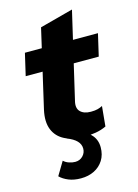

<svg xmlns="http://www.w3.org/2000/svg" viewBox="-130 -726 726 1013"><g transform="rotate(-15 233.5 -219.5)"><path d="M256 9.2Q194.2 9.2 151.2 -12.5Q108.2 -34.2 90.9 -77.1Q73.6 -120 87.6 -183.2L185.4 -607.6L367.2 -656L258 -187Q248 -148.2 267.5 -128.7Q287 -109.2 324.6 -109.2Q347.8 -109.2 362.3 -113.2Q376.8 -117.2 388.4 -123.4L378 -14.2Q351.2 -1.4 320.1 3.9Q289 9.2 256 9.2ZM40.4 -379.4 68.4 -500H467.4L439.4 -379.4ZM164 -6 210 -29Q265.4 -17.8 295.5 11.2Q325.6 40.2 325.6 84.6Q325.6 125.6 306.8 155.4Q288 185.2 256.1 201Q224.2 216.8 183.6 216.8Q145.6 216.8 116.9 205.2Q88.2 193.6 69.6 175.2L113.6 101.8Q125.8 113.6 143.6 119.3Q161.4 125 176.4 125Q201.8 125 218.3 108Q234.8 91 234.8 67.8Q234.8 44.2 217.3 25.9Q199.8 7.6 164 -6Z"/></g></svg>

Font: Work Sans
Style: Italic
Weight: 400
Italic angle: -13°
Designer: Wei Huang
Foundry: Wei Huang
Version: Version 2.012